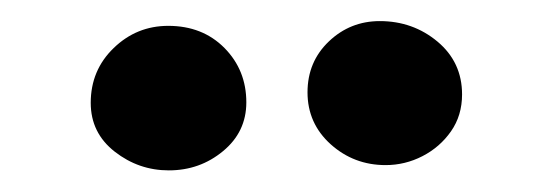

<svg xmlns="http://www.w3.org/2000/svg" viewBox="-20 -755 512 182"><path d="M140 -593.5Q111.5 -593.5 88.8 -611.2Q66 -629 66 -657.5Q66 -688.5 87.8 -709.5Q109.5 -730.5 139.5 -730.5Q172 -730.5 192.8 -709.5Q213.5 -688.5 213.5 -658Q213.5 -630 191.5 -611.8Q169.5 -593.5 140 -593.5ZM345.5 -598.5Q315.5 -598.5 293.5 -618.2Q271.5 -638 271.5 -667.5Q271.5 -696.5 291.8 -715.8Q312 -735 340 -735Q371.5 -735 394.8 -715.5Q418 -696 418 -665.5Q418 -645.5 407.5 -630.5Q397 -615.5 380.5 -607Q364 -598.5 345.5 -598.5Z"/></svg>

Font: Grandstander Thin SemiBold
Style: Regular
Weight: 600
Version: Version 1.200